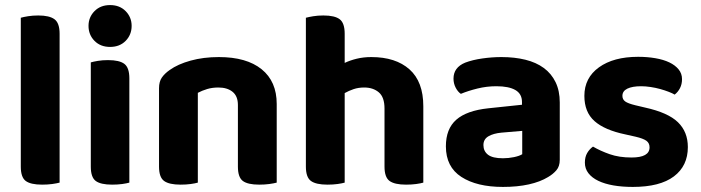

<svg xmlns="http://www.w3.org/2000/svg" viewBox="-20 -721 2765 757"><path d="M146 7Q101 7 81.5 -7.5Q62 -22 62 -64V-651Q72 -654 90.5 -657Q109 -660 131 -660Q175 -660 195 -645Q215 -630 215 -588V-1Q204 2 186 4.5Q168 7 146 7Z M490 -1Q480 2 462 4.5Q444 7 422 7Q377 7 357.5 -7.5Q338 -22 338 -64V-475Q348 -478 366 -481Q384 -484 406 -484Q451 -484 470.5 -469Q490 -454 490 -412ZM329 -619Q329 -653 352.5 -677Q376 -701 414 -701Q452 -701 475.5 -677Q499 -653 499 -619Q499 -584 475.5 -560Q452 -536 414 -536Q376 -536 352.5 -560Q329 -584 329 -619Z M918 -307Q918 -342 897 -359Q876 -376 841 -376Q817 -376 797 -370Q777 -364 760 -355V-1Q750 2 732 4.5Q714 7 692 7Q647 7 627 -7.5Q607 -22 607 -64V-373Q607 -399 618 -415Q629 -431 649 -445Q681 -468 731.5 -482Q782 -496 843 -496Q952 -496 1011.5 -448Q1071 -400 1071 -311V-1Q1060 2 1042 4.5Q1024 7 1002 7Q957 7 937.5 -7.5Q918 -22 918 -64V-307Z M1339 -1Q1329 2 1311 4.5Q1293 7 1271 7Q1226 7 1206 -7.5Q1186 -22 1186 -64V-651Q1197 -654 1215 -657Q1233 -660 1255 -660Q1300 -660 1319.5 -645Q1339 -630 1339 -588V-473Q1360 -483 1386.5 -489.5Q1413 -496 1444 -496Q1540 -496 1594.5 -447.5Q1649 -399 1649 -302V-1Q1639 2 1621 4.5Q1603 7 1581 7Q1536 7 1516 -7.5Q1496 -22 1496 -64V-293Q1496 -338 1473.5 -357Q1451 -376 1416 -376Q1393 -376 1374 -369.5Q1355 -363 1339 -354V-1Z M1963 -97Q1985 -97 2006.5 -101.5Q2028 -106 2039 -113V-205L1957 -198Q1925 -195 1905.5 -183.5Q1886 -172 1886 -149Q1886 -125 1904 -111Q1922 -97 1963 -97ZM1957 -496Q2009 -496 2051.5 -485.5Q2094 -475 2124 -453Q2154 -431 2170.5 -397Q2187 -363 2187 -317V-91Q2187 -65 2173.5 -49.5Q2160 -34 2141 -23Q2110 -4 2065 6Q2020 16 1963 16Q1860 16 1799 -23.5Q1738 -63 1738 -144Q1738 -213 1779 -249Q1820 -285 1905 -294L2038 -308V-319Q2038 -351 2012 -366Q1986 -381 1937 -381Q1899 -381 1862.5 -372Q1826 -363 1797 -351Q1785 -359 1776.5 -375.5Q1768 -392 1768 -411Q1768 -455 1814 -474Q1843 -485 1881.5 -490.5Q1920 -496 1957 -496Z M2692 -141Q2692 -67 2637 -25.5Q2582 16 2475 16Q2433 16 2398.5 10Q2364 4 2339 -8Q2314 -20 2300 -38Q2286 -56 2286 -80Q2286 -102 2295 -117.5Q2304 -133 2318 -143Q2347 -126 2384 -113Q2421 -100 2470 -100Q2541 -100 2541 -140Q2541 -157 2528.5 -166Q2516 -175 2486 -182L2446 -191Q2364 -208 2324 -243.5Q2284 -279 2284 -343Q2284 -414 2341.5 -455.5Q2399 -497 2496 -497Q2532 -497 2564 -491.5Q2596 -486 2619 -475Q2642 -464 2655.5 -447.5Q2669 -431 2669 -409Q2669 -389 2661 -373.5Q2653 -358 2640 -348Q2632 -353 2616.5 -359Q2601 -365 2583 -370Q2565 -375 2545 -378Q2525 -381 2508 -381Q2473 -381 2453.5 -371.5Q2434 -362 2434 -343Q2434 -329 2445 -321Q2456 -313 2485 -306L2523 -297Q2614 -277 2653 -239Q2692 -201 2692 -141Z"/></svg>

Font: Baloo Bhai 2
Style: Bold
Weight: 700
Designer: Supriya Tembe, Noopur Datye and Ek Type
Foundry: Ek Type
Version: Version 1.640;PS 1.000;hotconv 16.6.51;makeotf.lib2.5.65220;